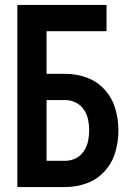

<svg xmlns="http://www.w3.org/2000/svg" viewBox="-20 -755 540 775"><path d="M50 0V-735H410V-629H168V-457H244Q289 -457 331 -441.5Q373 -426 403 -392.5Q433 -359 445.5 -316Q458 -273 458 -228.5Q458 -184 445.5 -141Q433 -98 403 -64.5Q373 -31 331 -15.5Q289 0 244 0ZM168 -106H244Q266 -106 286 -116Q306 -126 318.5 -145Q331 -164 335.5 -185.5Q340 -207 340 -229Q340 -251 335.5 -272.5Q331 -294 318.5 -312.5Q306 -331 286 -341Q266 -351 244 -351H168Z"/></svg>

Font: Iosevka SS01
Style: Bold
Weight: 700
Monospace: yes
Designer: Belleve Invis
Foundry: Belleve Invis
Version: 2.3.3; ttfautohint (v1.8.3)